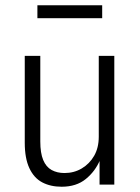

<svg xmlns="http://www.w3.org/2000/svg" viewBox="-20 -701 530 729"><path d="M214 8Q172 8 140.5 -8.5Q109 -25 91.5 -62.5Q74 -100 74 -159V-489H133V-164Q133 -120 144 -93.5Q155 -67 176 -55.5Q197 -44 225 -44Q261 -44 290.5 -61.5Q320 -79 337.5 -109.5Q355 -140 355 -182V-489H414V0H358V-94H360Q342 -51 306 -21.5Q270 8 214 8ZM122 -632V-681H368V-632Z"/></svg>

Font: Nunito Sans 10pt Condensed Light
Style: Regular
Weight: 300
Width: 3
Designer: Vernon Adams
Foundry: Vernon Adams
Version: Version 3.101;gftools[0.9.27]